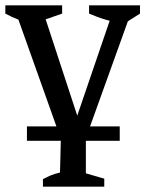

<svg xmlns="http://www.w3.org/2000/svg" viewBox="-27 -506 545 720"><path d="M217 59 23 -486H127L273 -41H252L404 -486H474L278 59ZM97 -417Q69 -422 43 -432Q17 -442 -7 -455V-486H206V-455ZM438 -417Q371 -427 307 -455V-486H498V-455ZM295 -16V144L364 164V194H134V166Q147 159 161.5 152.5Q176 146 198 141L202 -16ZM74 -32H422V22H74Z"/></svg>

Font: Piazzolla 24pt Medium
Style: Regular
Weight: 500
Designer: Juan Pablo del Peral
Foundry: Huerta Tipografica
Version: Version 2.005